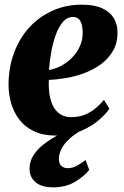

<svg xmlns="http://www.w3.org/2000/svg" viewBox="-20 -569 530 822"><path d="M448.5 -103.5Q435 -83 404.5 -56Q374 -29 327.5 -8.8Q281 11.5 220 11.5Q165 11.5 126.2 -6.8Q87.5 -25 63.5 -56Q39.5 -87 28.2 -125.5Q17 -164 16.5 -204Q16.5 -279 39.8 -342Q63 -405 105.2 -451.2Q147.5 -497.5 204.8 -523.2Q262 -549 329 -549Q383.5 -549 417 -533.8Q450.5 -518.5 466.5 -492.5Q482.5 -466.5 483 -434Q484 -387 464.5 -352.5Q445 -318 412.5 -294.2Q380 -270.5 341 -256Q302 -241.5 262 -234.8Q222 -228 189 -227Q187.5 -191 192.5 -161.5Q197.5 -132 209.2 -111.2Q221 -90.5 239.8 -79Q258.5 -67.5 284.5 -67.5Q319.5 -67.5 346 -79Q372.5 -90.5 392 -107.8Q411.5 -125 425 -141.5ZM293.5 -496.5Q267.5 -496.5 249 -474.8Q230.5 -453 218.2 -418.2Q206 -383.5 199 -344Q192 -304.5 190 -269.5Q206 -271.5 225.5 -279.5Q245 -287.5 264.2 -301.2Q283.5 -315 299.5 -334.5Q315.5 -354 325 -378.5Q334.5 -403 334 -432.5Q333 -467 322.2 -481.8Q311.5 -496.5 293.5 -496.5ZM208.5 233Q157.5 233 132 211Q106.5 189 106.5 154Q106.5 123 122.2 97.5Q138 72 164 51.2Q190 30.5 220.2 14Q250.5 -2.5 279 -15.5L300.5 -27.5L338.5 -17Q299.5 4.5 276.2 26.2Q253 48 242.8 69.2Q232.5 90.5 232 110.5Q232 131 242.5 141Q253 151 270 151Q290.5 151 308 141.2Q325.5 131.5 346.5 116L362 158.5Q342 184.5 302.2 208.8Q262.5 233 208.5 233Z"/></svg>

Font: Merriweather 72pt Black
Style: Italic
Weight: 900
Italic angle: -7.8°
Version: Version 2.101